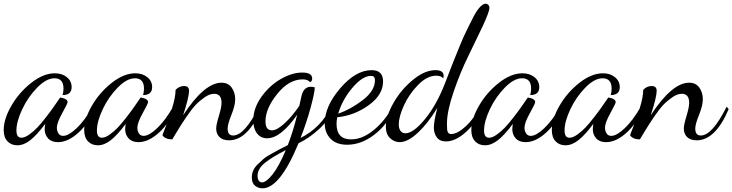

<svg xmlns="http://www.w3.org/2000/svg" viewBox="-46 -740 3967 1040"><path d="M-26 -36Q-26 -95 15.5 -167Q57 -239 123 -291Q189 -343 251 -343Q290 -343 316 -322Q342 -301 342 -268Q342 -225 293 -225Q298 -243 298 -260Q298 -316 249 -316Q205 -316 155.5 -265.5Q106 -215 74.5 -148.5Q43 -82 43 -33Q43 6 70 6Q88 6 112 -11Q136 -28 156 -49Q176 -70 203.5 -105.5Q231 -141 244 -160L280 -212Q320 -205 320 -187Q320 -179 291 -127Q262 -75 262 -48Q262 -31 270.5 -17.5Q279 -4 296 -4Q325 -4 369 -45.5Q413 -87 456 -162L466 -152Q435 -72 378.5 -21Q322 30 268 30Q233 30 214.5 9.5Q196 -11 196 -40Q196 -52 199 -69Q154 -9 118.5 19Q83 47 48 47Q15 47 -5.5 25.5Q-26 4 -26 -36Z M410 -36Q410 -95 451.5 -167Q493 -239 559 -291Q625 -343 687 -343Q726 -343 752 -322Q778 -301 778 -268Q778 -225 729 -225Q734 -243 734 -260Q734 -316 685 -316Q641 -316 591.5 -265.5Q542 -215 510.5 -148.5Q479 -82 479 -33Q479 6 506 6Q524 6 548 -11Q572 -28 592 -49Q612 -70 639.5 -105.5Q667 -141 680 -160L716 -212Q756 -205 756 -187Q756 -179 727 -127Q698 -75 698 -48Q698 -31 706.5 -17.5Q715 -4 732 -4Q761 -4 805 -45.5Q849 -87 892 -162L902 -152Q871 -72 814.5 -21Q758 30 704 30Q669 30 650.5 9.5Q632 -11 632 -40Q632 -52 635 -69Q590 -9 554.5 19Q519 47 484 47Q451 47 430.5 25.5Q410 4 410 -36Z M834 -7Q834 -10 851.5 -54Q869 -98 887 -156.5Q905 -215 905 -253Q924 -274 951 -274Q978 -274 978 -248Q978 -214 946 -116Q1061 -292 1154 -292Q1190 -292 1209 -265.5Q1228 -239 1228 -202Q1228 -169 1207.5 -118Q1187 -67 1187 -44Q1187 -6 1217 -6Q1279 -6 1357 -162L1368 -149Q1296 20 1195 20Q1161 20 1143 2.5Q1125 -15 1125 -44Q1125 -64 1139.5 -111.5Q1154 -159 1154 -183Q1154 -232 1114 -232Q1090 -232 1062.5 -213Q1035 -194 1014 -172Q993 -150 964.5 -108Q936 -66 924 -46L887 15Q850 15 834 -7Z M1318 222Q1318 202 1325.5 184Q1333 166 1351 149Q1369 132 1382.5 120Q1396 108 1426 92L1468 69Q1480 62 1513 46Q1541 -26 1564 -119Q1475 9 1401 9Q1366 9 1346 -17.5Q1326 -44 1326 -88Q1326 -154 1370 -215.5Q1414 -277 1475 -312Q1536 -347 1591 -347Q1645 -347 1645 -315Q1645 -299 1633 -295Q1622 -310 1593 -310Q1519 -310 1455.5 -231Q1392 -152 1392 -83Q1392 -34 1427 -34Q1454 -34 1494.5 -71Q1535 -108 1575 -166L1587 -219Q1598 -270 1638 -270Q1647 -270 1659 -267Q1659 -240 1637 -158.5Q1615 -77 1582 7Q1634 -18 1678.5 -62.5Q1723 -107 1745 -162L1758 -152Q1737 -91 1682.5 -41Q1628 9 1571 36Q1470 280 1376 280Q1352 280 1335 265.5Q1318 251 1318 222ZM1349 213Q1349 229 1355.5 238.5Q1362 248 1373 248Q1396 248 1430.5 204.5Q1465 161 1502 73Q1429 110 1389 142Q1349 174 1349 213Z M1713 -72Q1713 -164 1797 -262Q1881 -360 1967 -360Q2029 -360 2029 -299Q2029 -226 1951 -170Q1873 -114 1781 -105Q1777 -88 1777 -69Q1777 15 1856 15Q1917 15 1979 -36Q2041 -87 2080 -162L2092 -153Q2052 -64 1981 -10Q1910 44 1835 44Q1776 44 1744.5 11.5Q1713 -21 1713 -72ZM1786 -124Q1856 -149 1920.5 -199Q1985 -249 1985 -306Q1985 -329 1964 -329Q1917 -329 1862 -263.5Q1807 -198 1786 -124Z M2044 -54Q2044 -109 2084.5 -181Q2125 -253 2189.5 -306.5Q2254 -360 2313 -360Q2357 -360 2357 -329Q2357 -325 2355 -315Q2344 -330 2317 -330Q2267 -330 2218 -279.5Q2169 -229 2141.5 -168Q2114 -107 2114 -66Q2114 -44 2123.5 -31Q2133 -18 2150 -18Q2193 -18 2256.5 -95.5Q2320 -173 2366 -293L2405 -394L2443 -488Q2467 -547 2484 -580L2519 -650Q2539 -687 2555.5 -703.5Q2572 -720 2585 -720Q2593 -720 2599 -713.5Q2605 -707 2605 -697Q2605 -677 2569 -599L2490 -435Q2447 -348 2411 -242.5Q2375 -137 2375 -70Q2375 -47 2376 -37.5Q2377 -28 2382 -21Q2387 -14 2398 -14Q2431 -14 2476.5 -55.5Q2522 -97 2552 -162L2564 -153Q2535 -77 2478.5 -25.5Q2422 26 2370 26Q2336 26 2320 4Q2304 -18 2304 -49Q2304 -83 2323 -156Q2272 -72 2217.5 -21Q2163 30 2119 30Q2090 30 2067 8.5Q2044 -13 2044 -54Z M2507 -36Q2507 -95 2548.5 -167Q2590 -239 2656 -291Q2722 -343 2784 -343Q2823 -343 2849 -322Q2875 -301 2875 -268Q2875 -225 2826 -225Q2831 -243 2831 -260Q2831 -316 2782 -316Q2738 -316 2688.5 -265.5Q2639 -215 2607.5 -148.5Q2576 -82 2576 -33Q2576 6 2603 6Q2621 6 2645 -11Q2669 -28 2689 -49Q2709 -70 2736.5 -105.5Q2764 -141 2777 -160L2813 -212Q2853 -205 2853 -187Q2853 -179 2824 -127Q2795 -75 2795 -48Q2795 -31 2803.5 -17.5Q2812 -4 2829 -4Q2858 -4 2902 -45.5Q2946 -87 2989 -162L2999 -152Q2968 -72 2911.5 -21Q2855 30 2801 30Q2766 30 2747.5 9.5Q2729 -11 2729 -40Q2729 -52 2732 -69Q2687 -9 2651.5 19Q2616 47 2581 47Q2548 47 2527.5 25.5Q2507 4 2507 -36Z M2943 -36Q2943 -95 2984.5 -167Q3026 -239 3092 -291Q3158 -343 3220 -343Q3259 -343 3285 -322Q3311 -301 3311 -268Q3311 -225 3262 -225Q3267 -243 3267 -260Q3267 -316 3218 -316Q3174 -316 3124.5 -265.5Q3075 -215 3043.5 -148.5Q3012 -82 3012 -33Q3012 6 3039 6Q3057 6 3081 -11Q3105 -28 3125 -49Q3145 -70 3172.5 -105.5Q3200 -141 3213 -160L3249 -212Q3289 -205 3289 -187Q3289 -179 3260 -127Q3231 -75 3231 -48Q3231 -31 3239.5 -17.5Q3248 -4 3265 -4Q3294 -4 3338 -45.5Q3382 -87 3425 -162L3435 -152Q3404 -72 3347.5 -21Q3291 30 3237 30Q3202 30 3183.5 9.5Q3165 -11 3165 -40Q3165 -52 3168 -69Q3123 -9 3087.5 19Q3052 47 3017 47Q2984 47 2963.5 25.5Q2943 4 2943 -36Z M3367 -7Q3367 -10 3384.5 -54Q3402 -98 3420 -156.5Q3438 -215 3438 -253Q3457 -274 3484 -274Q3511 -274 3511 -248Q3511 -214 3479 -116Q3594 -292 3687 -292Q3723 -292 3742 -265.5Q3761 -239 3761 -202Q3761 -169 3740.5 -118Q3720 -67 3720 -44Q3720 -6 3750 -6Q3812 -6 3890 -162L3901 -149Q3829 20 3728 20Q3694 20 3676 2.5Q3658 -15 3658 -44Q3658 -64 3672.5 -111.5Q3687 -159 3687 -183Q3687 -232 3647 -232Q3623 -232 3595.5 -213Q3568 -194 3547 -172Q3526 -150 3497.5 -108Q3469 -66 3457 -46L3420 15Q3383 15 3367 -7Z"/></svg>

Font: DancingScriptRegular
Style: Regular
Weight: 400
Designer: Pablo Impallari
Foundry: Pablo Impallari. www.impallari.com
Version: Version 1.002